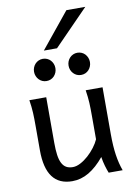

<svg xmlns="http://www.w3.org/2000/svg" viewBox="-105 -1045 789 1123"><g transform="rotate(-10 289.5 -483.5)"><path d="M449.2 0Q445.8 -8.3 441.9 -19.5Q438 -30.8 434.3 -43.5Q430.7 -56.2 427.5 -70.1Q424.3 -84 422.4 -97.7Q377.9 -43.5 330.8 -15.6Q283.7 12.2 231.9 12.2Q75.7 12.2 75.7 -197.8V-341.8Q75.7 -365.2 75.4 -384.3Q75.2 -403.3 74.2 -421.1Q73.2 -439 71.3 -457.5Q69.3 -476.1 65.9 -498H166V-227.1Q166 -185.5 170.2 -155.5Q174.3 -125.5 184.1 -106.2Q193.8 -86.9 209.7 -77.6Q225.6 -68.4 249 -68.4Q270.5 -68.4 294.9 -81.3Q319.3 -94.2 341.6 -114.3Q363.8 -134.3 382.1 -158.4Q400.4 -182.6 410.2 -205.1V-341.8Q410.2 -365.7 409.9 -385Q409.7 -404.3 408.7 -421.9Q407.7 -439.5 405.8 -457.5Q403.8 -475.6 400.4 -498H500.5V-219.7Q500.5 -148.4 508.5 -95Q516.6 -41.5 532.2 0ZM121.6 -656.7Q121.6 -670.4 126.5 -682.4Q131.3 -694.3 139.9 -703.4Q148.4 -712.4 159.9 -717.5Q171.4 -722.7 185.1 -722.7Q198.7 -722.7 210.4 -717.5Q222.2 -712.4 230.5 -703.4Q238.8 -694.3 243.7 -682.4Q248.5 -670.4 248.5 -656.7Q248.5 -643.1 243.7 -631.1Q238.8 -619.1 230.5 -610.1Q222.2 -601.1 210.4 -595.9Q198.7 -590.8 185.1 -590.8Q171.4 -590.8 159.9 -595.9Q148.4 -601.1 139.9 -610.1Q131.3 -619.1 126.5 -631.1Q121.6 -643.1 121.6 -656.7ZM326.7 -656.7Q326.7 -670.4 331.5 -682.4Q336.4 -694.3 345 -703.4Q353.5 -712.4 365 -717.5Q376.5 -722.7 390.1 -722.7Q403.8 -722.7 415.5 -717.5Q427.2 -712.4 435.5 -703.4Q443.8 -694.3 448.7 -682.4Q453.6 -670.4 453.6 -656.7Q453.6 -643.1 448.7 -631.1Q443.8 -619.1 435.5 -610.1Q427.2 -601.1 415.5 -595.9Q403.8 -590.8 390.1 -590.8Q376.5 -590.8 365 -595.9Q353.5 -601.1 345 -610.1Q336.4 -619.1 331.5 -631.1Q326.7 -643.1 326.7 -656.7ZM482.9 -979 277.8 -769H199.7L370.6 -979Z"/></g></svg>

Font: Andika Afr
Style: Regular
Weight: 400
Designer: Victor Gaultney, Annie Olsen, Julie Remington, Don Collingsworth, Eric Hays, Becca Hirsbrunner
Foundry: SIL International
Version: Version 5.000